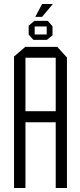

<svg xmlns="http://www.w3.org/2000/svg" viewBox="-20 -938 401 958"><path d="M156 -854 190 -918H243V-917L190 -854ZM50 0V-656L106 -704H107V0ZM107 -328V-383H258V-328ZM258 0V-650H314V0ZM107 -650V-704H266L314 -651V-650ZM147 -739 123 -765V-766H213V-739ZM123 -766V-810L152 -834H153V-766ZM213 -739V-806H242V-762L214 -739ZM153 -806V-834H218L242 -807V-806Z"/></svg>

Font: Foldit Thin Light
Style: Regular
Weight: 300
Version: Version 1.003